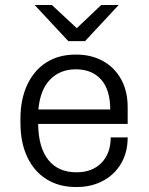

<svg xmlns="http://www.w3.org/2000/svg" viewBox="-20 -740 596 770"><path d="M492 -310V-243H133Q134 -149 173.5 -99Q213 -49 287 -49Q350 -49 387 -87Q424 -125 424 -189H492Q492 -129 465.5 -84Q439 -39 392.5 -14.5Q346 10 289 10H284Q217 10 167 -21Q117 -52 89.5 -110Q62 -168 62 -247V-264Q62 -342 89.5 -400.5Q117 -459 166.5 -490Q216 -521 282 -521H287Q346 -521 392.5 -495.5Q439 -470 465.5 -422.5Q492 -375 492 -310ZM134 -301H422Q422 -380 385.5 -421Q349 -462 284 -462Q221 -462 181 -421Q141 -380 134 -301ZM288 -627 386 -720H456L321 -575H254L119 -720H188Z"/></svg>

Font: Chivo Light
Style: Regular
Weight: 300
Designer: Hector Gatti
Foundry: Omnibus-Type
Version: Version 1.007